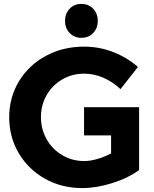

<svg xmlns="http://www.w3.org/2000/svg" viewBox="-20 -949 785 980"><path d="M409 -402H690V-81Q634 -40 553 -14.5Q472 11 400 11Q295 11 210 -36.5Q125 -84 76 -166.5Q27 -249 27 -351Q27 -452 77 -534.5Q127 -617 214.5 -664Q302 -711 409 -711Q487 -711 558.5 -683Q630 -655 684 -607L595 -494Q556 -531 508 -552Q460 -573 409 -573Q348 -573 297.5 -543.5Q247 -514 218 -463.5Q189 -413 189 -351Q189 -289 218.5 -237.5Q248 -186 298.5 -156.5Q349 -127 410 -127Q441 -127 477 -137.5Q513 -148 547 -166V-258H409ZM479 -842Q479 -805 455.5 -780.5Q432 -756 395 -756Q359 -756 335.5 -780.5Q312 -805 312 -842Q312 -880 335.5 -904.5Q359 -929 395 -929Q432 -929 455.5 -904.5Q479 -880 479 -842Z"/></svg>

Font: Gontserrat SemiBold
Style: Regular
Weight: 600
Designer: Julieta Ulanovsky
Foundry: Julieta Ulanovsky
Version: Version 6.001